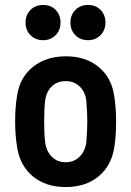

<svg xmlns="http://www.w3.org/2000/svg" viewBox="-20 -746 528 774"><path d="M49 -153Q41 -201 41 -256Q41 -313 49 -361Q60 -434 113 -476.5Q166 -519 246 -519Q325 -519 377 -476.5Q429 -434 440 -362Q448 -312 448 -257Q448 -197 441 -154Q430 -79 378 -35.5Q326 8 245 8Q164 8 112 -35.5Q60 -79 49 -153ZM328 -172Q332 -224 332 -256Q332 -289 328 -341Q323 -377 300.5 -398Q278 -419 245 -419Q211 -419 189 -398Q167 -377 162 -341Q158 -306 158 -256Q158 -205 162 -172Q167 -136 189 -114Q211 -92 245 -92Q278 -92 300.5 -114Q323 -136 328 -172ZM264 -655Q264 -686 284 -706Q304 -726 335 -726Q366 -726 385.5 -706Q405 -686 405 -655Q405 -624 385 -604Q365 -584 335 -584Q304 -584 284 -604Q264 -624 264 -655ZM83 -655Q83 -686 103 -706Q123 -726 154 -726Q185 -726 204.5 -706Q224 -686 224 -655Q224 -624 204 -604Q184 -584 154 -584Q123 -584 103 -604Q83 -624 83 -655Z"/></svg>

Font: Barlow Semi Condensed SemiBold
Style: Regular
Weight: 600
Width: 4
Designer: Jeremy Tribby
Foundry: Tribby Type
Version: Version 1.408